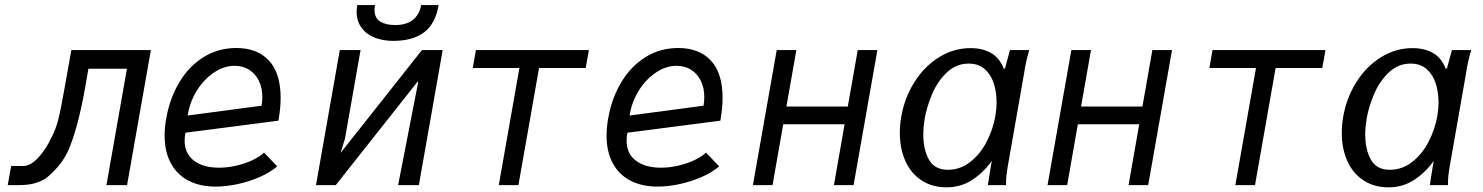

<svg xmlns="http://www.w3.org/2000/svg" viewBox="-20 -754 6040 782"><path d="M25.5 -78H74.5Q104.5 -78 135.8 -112Q167 -146 189 -192.5Q207.5 -228 217.8 -269Q228 -310 244 -401L270.5 -550H594.5L497.5 0H413.5L497 -474H340L325.5 -390Q296.5 -229 257.5 -139.5Q239.5 -102.5 217 -76.2Q194.5 -50 167.5 -28Q142 -12.5 116.2 -6.2Q90.5 0 54 0H11.5Z M650.5 -202Q650.5 -237.5 658 -277Q673 -357.5 711.8 -421.2Q750.5 -485 809.8 -521.8Q869 -558.5 942.5 -558.5Q1027.5 -558.5 1075.2 -507.5Q1123 -456.5 1123 -355.5Q1123 -313.5 1114 -262.5L735.5 -213.5Q732 -197.5 732 -181.5Q732 -128.5 769.8 -99.8Q807.5 -71 872 -71Q908 -71 944.5 -79.8Q981 -88.5 1010.5 -102.8Q1040 -117 1055.5 -132.5L1109 -76.5Q1081 -52 1038.2 -33.2Q995.5 -14.5 948 -4.2Q900.5 6 858.5 6Q794 6 747.2 -18.5Q700.5 -43 675.5 -89.8Q650.5 -136.5 650.5 -202ZM1048.5 -359Q1048.5 -396.5 1034.2 -425.2Q1020 -454 994.5 -470Q969 -486 936 -486Q891.5 -486 850 -457.5Q808.5 -429 780.2 -382.5Q752 -336 744.5 -283.5L1045.5 -323.5Q1048.5 -342.5 1048.5 -359Z M1364 -550H1448.5L1385 -189L1367 -131L1698.5 -550H1783L1686 0H1601.5L1683.5 -421H1680.5L1347.5 0H1267ZM1432.5 -706.5Q1432.5 -717.5 1435 -733.5H1507.5Q1505.5 -724 1505.5 -714Q1505.5 -680.5 1528.5 -666.2Q1551.5 -652 1589 -652Q1679.5 -652 1695.5 -733.5H1766.5Q1753.5 -656.5 1707 -622Q1660.5 -587.5 1582 -587.5Q1539 -587.5 1505 -601.2Q1471 -615 1451.8 -642Q1432.5 -669 1432.5 -706.5Z M2095.5 -477H1905.5L1918.5 -550H2378.5L2365.5 -477H2175.5L2091.5 0H2011.5Z M2450.5 -202Q2450.5 -237.5 2458 -277Q2473 -357.5 2511.8 -421.2Q2550.5 -485 2609.8 -521.8Q2669 -558.5 2742.5 -558.5Q2827.5 -558.5 2875.2 -507.5Q2923 -456.5 2923 -355.5Q2923 -313.5 2914 -262.5L2535.5 -213.5Q2532 -197.5 2532 -181.5Q2532 -128.5 2569.8 -99.8Q2607.5 -71 2672 -71Q2708 -71 2744.5 -79.8Q2781 -88.5 2810.5 -102.8Q2840 -117 2855.5 -132.5L2909 -76.5Q2881 -52 2838.2 -33.2Q2795.5 -14.5 2748 -4.2Q2700.5 6 2658.5 6Q2594 6 2547.2 -18.5Q2500.5 -43 2475.5 -89.8Q2450.5 -136.5 2450.5 -202ZM2848.5 -359Q2848.5 -396.5 2834.2 -425.2Q2820 -454 2794.5 -470Q2769 -486 2736 -486Q2691.5 -486 2650 -457.5Q2608.5 -429 2580.2 -382.5Q2552 -336 2544.5 -283.5L2845.5 -323.5Q2848.5 -342.5 2848.5 -359Z M3143.5 -550H3223.5L3183 -320H3433L3473.5 -550H3553.5L3456.5 0H3376.5L3420 -248H3170L3126.5 0H3046.5Z M3645 -212.5Q3645 -246 3650.5 -277Q3663.5 -354 3703.5 -418.2Q3743.5 -482.5 3803.5 -520.2Q3863.5 -558 3933 -558Q3982 -558 4017 -537.8Q4052 -517.5 4068.5 -473.5L4073.5 -476L4093.5 -550H4172Q4164 -522 4159.2 -500.8Q4154.5 -479.5 4151 -455L4083.5 -70.5Q4080.5 -52 4079 -38Q4077.5 -24 4077.5 0H4003.5Q4005 -11 4008.8 -33.8Q4012.5 -56.5 4014.5 -70L4019.5 -99Q3988.5 -54 3941.5 -22.5Q3894.5 9 3835.5 9Q3776.5 9 3733.2 -19.5Q3690 -48 3667.5 -98.2Q3645 -148.5 3645 -212.5ZM4034 -281Q4039 -311 4039 -337Q4039 -380 4027.2 -415.5Q4015.5 -451 3990.2 -473Q3965 -495 3925.5 -495Q3874 -495 3836 -458.5Q3798 -422 3776.2 -370.2Q3754.5 -318.5 3746 -269.5Q3740.5 -234.5 3740.5 -206Q3740.5 -145 3763.5 -103.8Q3786.5 -62.5 3840.5 -62.5Q3891.5 -62.5 3932.2 -94.8Q3973 -127 3998.8 -177.2Q4024.5 -227.5 4034 -281Z M4343.5 -550H4423.5L4383 -320H4633L4673.5 -550H4753.5L4656.5 0H4576.5L4620 -248H4370L4326.5 0H4246.5Z M5095.5 -477H4905.5L4918.5 -550H5378.5L5365.5 -477H5175.5L5091.5 0H5011.5Z M5445 -212.5Q5445 -246 5450.5 -277Q5463.5 -354 5503.5 -418.2Q5543.5 -482.5 5603.5 -520.2Q5663.5 -558 5733 -558Q5782 -558 5817 -537.8Q5852 -517.5 5868.5 -473.5L5873.5 -476L5893.5 -550H5972Q5964 -522 5959.2 -500.8Q5954.5 -479.5 5951 -455L5883.5 -70.5Q5880.5 -52 5879 -38Q5877.5 -24 5877.5 0H5803.5Q5805 -11 5808.8 -33.8Q5812.5 -56.5 5814.5 -70L5819.5 -99Q5788.5 -54 5741.5 -22.5Q5694.5 9 5635.5 9Q5576.5 9 5533.2 -19.5Q5490 -48 5467.5 -98.2Q5445 -148.5 5445 -212.5ZM5834 -281Q5839 -311 5839 -337Q5839 -380 5827.2 -415.5Q5815.5 -451 5790.2 -473Q5765 -495 5725.5 -495Q5674 -495 5636 -458.5Q5598 -422 5576.2 -370.2Q5554.5 -318.5 5546 -269.5Q5540.5 -234.5 5540.5 -206Q5540.5 -145 5563.5 -103.8Q5586.5 -62.5 5640.5 -62.5Q5691.5 -62.5 5732.2 -94.8Q5773 -127 5798.8 -177.2Q5824.5 -227.5 5834 -281Z"/></svg>

Font: JuliaMono Italic
Style: Regular
Weight: 400
Italic angle: -9°
Monospace: yes
Designer: cormullion
Foundry: corm
Version: Version 0.049; ttfautohint (v1.8.4)